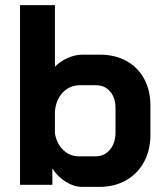

<svg xmlns="http://www.w3.org/2000/svg" viewBox="-20 -720 644 748"><path d="M184 -64V0H58V-700H194V-460Q214 -481 243.5 -494Q273 -507 300 -507H370Q428 -507 472.5 -482.5Q517 -458 541.5 -413Q566 -368 566 -309V-195Q566 -135 541 -89Q516 -43 471 -17.5Q426 8 368 8H299Q268 8 236 -12Q204 -32 184 -64ZM352 -111Q387 -111 408.5 -137Q430 -163 430 -205V-299Q430 -339 409 -363.5Q388 -388 354 -388H292Q252 -388 225 -360Q198 -332 194 -286V-200Q201 -160 226.5 -135.5Q252 -111 287 -111Z"/></svg>

Font: Stavian Bold
Style: Bold
Weight: 700
Version: Version 1.000; ttfautohint (v1.6)